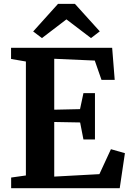

<svg xmlns="http://www.w3.org/2000/svg" viewBox="-20 -996 691 1016"><path d="M117 -67.5V-670.5L38.5 -684V-743H573.5L587 -573.5H517L481.5 -675.5L267 -685V-415.5L403.5 -418.5L421.5 -503H482.5V-258H421.5L404 -348L267 -350.5V-61.5L506 -74.5L567 -206.5L641 -185.5L613.5 0H39V-56.5ZM202 -794.5 155.5 -829.5 287 -975.5H376.5L508 -830L461.5 -794.5L331.5 -893.5Z"/></svg>

Font: Merriweather 28pt
Style: Bold
Weight: 700
Version: Version 2.100